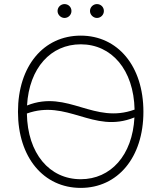

<svg xmlns="http://www.w3.org/2000/svg" viewBox="-20 -912 792 942"><path d="M683.6 -363.6C683.6 -588.4 557.2 -737.2 376.1 -737.2C194.2 -737.2 68.2 -588.4 68.2 -363.6C68.2 -139.2 194.2 9.9 376.1 9.9C557.2 9.9 683.6 -138.8 683.6 -363.6ZM639.6 -335.9C630 -149.9 523.1 -32.7 376.1 -32.7C222.7 -32.7 115.1 -158.7 111.9 -355.1C210.2 -390.3 290.8 -366.5 371.1 -343C454.5 -318.5 537.3 -294 639.6 -335.9ZM640.3 -374.3C540.8 -338.1 459.9 -361.9 378.9 -385.7C296.2 -410.2 213.8 -434.7 112.6 -394.5C123.2 -579.5 229.8 -694.6 376.1 -694.6C527.3 -694.6 636 -570.3 640.3 -374.3ZM296.5 -823.9C315.7 -823.9 330.6 -839.8 330.6 -858C330.6 -877.1 315.7 -892 296.5 -892C278.4 -892 262.4 -877.1 262.4 -858C262.4 -839.8 278.4 -823.9 296.5 -823.9ZM455.6 -823.9C474.8 -823.9 489.7 -839.8 489.7 -858C489.7 -877.1 474.8 -892 455.6 -892C437.5 -892 421.5 -877.1 421.5 -858C421.5 -839.8 437.5 -823.9 455.6 -823.9Z"/></svg>

Font: Karasuma Gothic
Style: Thin
Weight: 200
Designer: Rasmus Andersson / Ryoko Ishizuka
Foundry: rsms
Version: Version 1.00